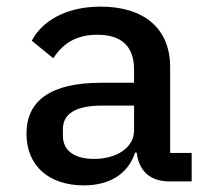

<svg xmlns="http://www.w3.org/2000/svg" viewBox="-20 -548 640 580"><path d="M559 0V-86H494V-345C494 -463 414 -528 284 -528C175 -528 105 -481 76 -425L141 -372C169 -415 208 -443 274 -443C348 -443 385 -407 385 -338V-298H286C133 -298 60 -244 60 -144C60 -47 128 12 233 12C314 12 368 -25 388 -87H393C399 -35 430 0 492 0ZM264 -68C206 -68 170 -92 170 -138V-158C170 -204 208 -229 288 -229H385V-154C385 -103 334 -68 264 -68Z"/></svg>

Font: IBM Plex Mono Medm
Style: Regular
Weight: 500
Monospace: yes
Designer: Mike Abbink, Paul van der Laan, Pieter van Rosmalen
Foundry: Bold Monday
Version: Version 2.004